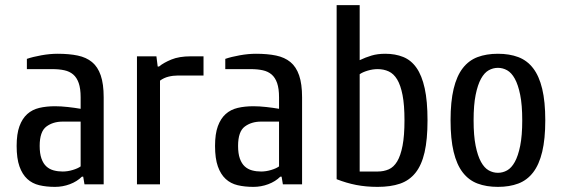

<svg xmlns="http://www.w3.org/2000/svg" viewBox="-20 -720 2195 750"><path d="M295 -245H225Q187 -245 161 -225.5Q135 -206 135 -150Q135 -120 142 -100.5Q149 -81 161 -70Q173 -59 189.5 -54.5Q206 -50 225 -50Q244 -50 264 -56Q284 -62 295 -70ZM195 10Q161 10 133.5 3.5Q106 -3 86.5 -21Q67 -39 56 -70Q45 -101 45 -150Q45 -197 56 -227Q67 -257 86.5 -274.5Q106 -292 133.5 -298.5Q161 -305 195 -305Q218 -305 245 -302Q272 -299 295 -295V-340Q295 -374 287.5 -395.5Q280 -417 266 -429Q252 -441 231.5 -445.5Q211 -450 185 -450H85V-490Q108 -498 141.5 -504Q175 -510 205 -510Q250 -510 283.5 -503Q317 -496 339.5 -477.5Q362 -459 373.5 -425.5Q385 -392 385 -340V0H310L305 -30H300Q281 -11 253 -0.5Q225 10 195 10Z M605 0H515V-500H591L596 -460H601Q619 -475 649.5 -487.5Q680 -500 725 -500H775V-425H675Q656 -425 638 -420.5Q620 -416 605 -405Z M1070 -245H1000Q962 -245 936 -225.5Q910 -206 910 -150Q910 -120 917 -100.5Q924 -81 936 -70Q948 -59 964.5 -54.5Q981 -50 1000 -50Q1019 -50 1039 -56Q1059 -62 1070 -70ZM970 10Q936 10 908.5 3.5Q881 -3 861.5 -21Q842 -39 831 -70Q820 -101 820 -150Q820 -197 831 -227Q842 -257 861.5 -274.5Q881 -292 908.5 -298.5Q936 -305 970 -305Q993 -305 1020 -302Q1047 -299 1070 -295V-340Q1070 -374 1062.5 -395.5Q1055 -417 1041 -429Q1027 -441 1006.5 -445.5Q986 -450 960 -450H860V-490Q883 -498 916.5 -504Q950 -510 980 -510Q1025 -510 1058.5 -503Q1092 -496 1114.5 -477.5Q1137 -459 1148.5 -425.5Q1160 -392 1160 -340V0H1085L1080 -30H1075Q1056 -11 1028 -0.5Q1000 10 970 10Z M1385 -485Q1408 -496 1431.5 -503Q1455 -510 1485 -510Q1524 -510 1555 -497.5Q1586 -485 1607 -455Q1628 -425 1639 -375Q1650 -325 1650 -250Q1650 -175 1638.5 -125Q1627 -75 1603 -45Q1579 -15 1542.5 -2.5Q1506 10 1455 10Q1410 10 1371.5 2.5Q1333 -5 1295 -20V-700H1385ZM1385 -50H1455Q1479 -50 1498.5 -58.5Q1518 -67 1531.5 -89.5Q1545 -112 1552.5 -151Q1560 -190 1560 -250Q1560 -310 1552.5 -348.5Q1545 -387 1531.5 -409.5Q1518 -432 1498.5 -441Q1479 -450 1455 -450Q1436 -450 1416 -444Q1396 -438 1385 -430Z M2020 -250Q2020 -310 2012 -349.5Q2004 -389 1991 -412.5Q1978 -436 1961 -445.5Q1944 -455 1925 -455Q1906 -455 1889 -445.5Q1872 -436 1859 -412.5Q1846 -389 1838 -349.5Q1830 -310 1830 -250Q1830 -190 1838 -150.5Q1846 -111 1859 -87.5Q1872 -64 1889 -54.5Q1906 -45 1925 -45Q1944 -45 1961 -54.5Q1978 -64 1991 -87.5Q2004 -111 2012 -150.5Q2020 -190 2020 -250ZM2110 -250Q2110 -177 2098 -127Q2086 -77 2062.5 -46.5Q2039 -16 2004.5 -3Q1970 10 1925 10Q1880 10 1845.5 -3Q1811 -16 1787.5 -46.5Q1764 -77 1752 -127Q1740 -177 1740 -250Q1740 -323 1752 -373Q1764 -423 1787.5 -453.5Q1811 -484 1845.5 -497Q1880 -510 1925 -510Q1970 -510 2004.5 -497Q2039 -484 2062.5 -453.5Q2086 -423 2098 -373Q2110 -323 2110 -250Z"/></svg>

Font: Cuprum
Style: Regular
Weight: 400
Designer: Jovanny Lemonad
Foundry: Jovanny Lemonad
Version: Version 1.002